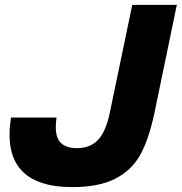

<svg xmlns="http://www.w3.org/2000/svg" viewBox="-20 -750 742 784"><path d="M610 -286Q587 -179 552 -116.5Q517 -54 450 -20Q383 14 276 14Q-20 14 25 -270H211Q201 -202 222.5 -173.5Q244 -145 294 -145Q348 -145 380 -178.5Q412 -212 428 -288L520 -730H702Z"/></svg>

Font: Nacelle Heavy
Style: Italic
Weight: 800
Italic angle: -12°
Designer: Sora Sagano
Foundry: Sora Sagano
Version: Version 1.000;FEAKit 1.0